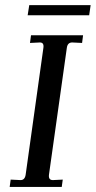

<svg xmlns="http://www.w3.org/2000/svg" viewBox="-20 -736 377 756"><path d="M307.1 -597.2 303.2 -566.9 264.2 -568.8Q246.1 -568.8 243.2 -547.9L172.9 -48.8Q169.9 -26.9 188 -26.9L227.1 -28.8L223.1 0H18.1L22 -28.8L61 -26.9Q78.1 -26.9 81.1 -48.8L150.9 -547.9Q153.8 -568.8 137.2 -568.8L98.1 -566.9L102.1 -597.2ZM336.9 -715.8 331.1 -675.8H88.9L95.2 -715.8Z"/></svg>

Font: Unna-Italic
Style: Italic
Weight: 400
Italic angle: -8°
Designer: Jorge de Buen U.
Foundry: Omnibus-Type
Version: Version 2.006;PS 002.006;hotconv 1.0.70;makeotf.lib2.5.58329